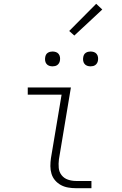

<svg xmlns="http://www.w3.org/2000/svg" viewBox="-20 -990 640 1010"><path d="M380 0Q359 0 338.5 -3.5Q318 -7 300.5 -16.5Q283 -26 270 -41Q257 -56 251 -75.5Q245 -95 245 -116Q245 -137 248 -158L304 -492H126V-530H353L290 -152Q287 -129 289 -107Q291 -85 304 -68.5Q317 -52 337.5 -45Q358 -38 380 -38H461V0ZM456 -641Q447 -641 438.5 -644Q430 -647 424.5 -654Q419 -661 417.5 -670.5Q416 -680 418 -690Q419 -696 422 -702Q425 -708 431 -712Q437 -716 443.5 -717.5Q450 -719 456 -719Q466 -719 474.5 -716Q483 -713 488.5 -706Q494 -699 495.5 -689.5Q497 -680 495 -670Q494 -664 490.5 -658Q487 -652 481.5 -648Q476 -644 469.5 -642.5Q463 -641 456 -641ZM256 -641Q247 -641 238.5 -644Q230 -647 224.5 -654Q219 -661 217.5 -670.5Q216 -680 218 -690Q219 -696 222 -702Q225 -708 231 -712Q237 -716 243.5 -717.5Q250 -719 256 -719Q266 -719 274.5 -716Q283 -713 288.5 -706Q294 -699 295.5 -689.5Q297 -680 295 -670Q294 -664 290.5 -658Q287 -652 281.5 -648Q276 -644 269.5 -642.5Q263 -641 256 -641ZM371 -803 344 -827 486 -970 518 -940Z"/></svg>

Font: Iosevka Slab XLtExObl
Style: Regular
Weight: 200
Width: 7
Italic angle: -9°
Monospace: yes
Designer: Belleve Invis
Foundry: Belleve Invis
Version: Version 11.1.1; ttfautohint (v1.8.3)